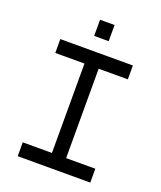

<svg xmlns="http://www.w3.org/2000/svg" viewBox="-160 -992 920 1094"><g transform="rotate(20 300.0 -445.5)"><path d="M80 0V-84H257V-626H80V-710H520V-626H343V-84H520V0ZM255 -793V-891H343V-793Z"/></g></svg>

Font: Geist Mono
Style: Regular
Weight: 400
Monospace: yes
Designer: Basement.studio, Andrés Briganti, Mateo Zaragoza
Foundry: Basement.studio, Vercel, Andrés Briganti, Guido Ferreyra, Mateo Zaragoza
Version: Version 1.500; ttfautohint (v1.8.4.7-5d5b)